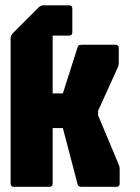

<svg xmlns="http://www.w3.org/2000/svg" viewBox="-20 -722 540 742"><path d="M33.5 0Q21 0 21 -12.5V-573Q21 -584.5 29 -593L129 -693Q137.5 -701.5 149 -701.5H247Q259.5 -701.5 259.5 -689V-597Q259.5 -584.5 247 -584.5H183.5V-12.5Q183.5 0 171 0ZM295.5 0Q289.5 0 285.5 -2Q281.5 -4 280.5 -7.5L223 -227H183.5V-361H223L280.5 -541.5Q281.5 -545.5 285.5 -547.2Q289.5 -549 295.5 -549H426.5Q439 -549 439 -536.5V-480.5Q439 -473.5 438 -469.5Q437 -465.5 435 -461L359 -293.5V-276.5L438 -88Q440.5 -82.5 441.5 -78.2Q442.5 -74 442.5 -69V-12.5Q442.5 0 430 0Z"/></svg>

Font: Jaro 24pt
Style: Regular
Weight: 400
Designer: Agyei Archer, Celine Hurka, Mirko Velimirović
Version: Version 1.000